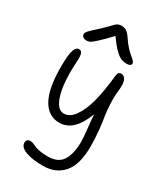

<svg xmlns="http://www.w3.org/2000/svg" viewBox="-245 -891 1053 1221"><g transform="rotate(30 281.5 -280.0)"><path d="M124 -597.2Q107.9 -597.2 98.4 -605.2Q88.9 -613.3 88.9 -625Q88.9 -635.3 102.3 -650.4Q115.7 -665.5 168 -711.9Q186 -728.5 204.1 -747.3Q222.2 -766.1 229.2 -773.4Q236.3 -780.8 247.1 -785.9Q257.8 -791 272 -791Q294.4 -791 310.1 -780.5Q325.7 -770 345.2 -740.2Q365.7 -709.5 387.7 -686.3Q409.7 -663.1 422.4 -653.6Q435.1 -644 443.6 -634.8Q452.1 -625.5 452.1 -616.2Q452.1 -607.9 443.8 -602.5Q435.5 -597.2 422.9 -597.2Q397.5 -597.2 378.2 -605Q358.9 -612.8 332.3 -638.9Q305.7 -665 270 -714.8Q220.2 -661.6 189.9 -634.5Q159.7 -607.4 148.2 -602.3Q136.7 -597.2 124 -597.2ZM283.2 231Q203.1 231 155.5 212.9Q107.9 194.8 107.9 161.1Q107.9 133.8 138.2 133.8Q147.5 133.8 159.2 138.4Q170.9 143.1 182.4 148.9Q193.8 154.8 220 159.4Q246.1 164.1 280.8 164.1Q355.5 164.1 386.7 115Q418 65.9 418 -24.9Q418 -52.7 411.1 -113.8Q404.3 -174.8 401.9 -215.8Q342.8 -58.1 235.8 -58.1Q155.3 -58.1 111.6 -135.3Q67.9 -212.4 67.9 -373Q67.9 -419.9 71.3 -451.2Q74.7 -482.4 81.3 -498.5Q87.9 -514.6 95.2 -520.8Q102.5 -526.9 112.8 -526.9Q128.4 -526.9 135.3 -510.7Q142.1 -494.6 139.2 -451.2Q132.8 -353.5 141.6 -279.8Q150.4 -206.1 173.6 -164.6Q196.8 -123 231.9 -123Q274.9 -123 308.8 -170.9Q342.8 -218.8 363.5 -297.4Q384.3 -376 395 -481.9Q397.9 -509.8 403.3 -517.8Q408.7 -525.9 423.8 -525.9Q443.4 -525.9 455.3 -503.9Q467.3 -481.9 461.9 -430.2Q455.6 -376.5 458.3 -322.8Q460.9 -269 466.8 -236.3Q472.7 -203.6 478.8 -145.5Q484.9 -87.4 484.9 -24.9Q484.9 106 430.9 168.5Q377 231 283.2 231Z"/></g></svg>

Font: Shantell Sans Bouncy
Style: Regular
Weight: 300
Designer: Stephen Nixon, Anya Danilova, Shantell Martin
Foundry: Arrow Type
Version: Version 1.006;[9816181b4]